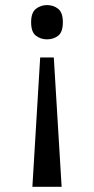

<svg xmlns="http://www.w3.org/2000/svg" viewBox="-20 -548 364 744"><path d="M188.5 -325.2 218.8 175.8H105.5L135.7 -325.2ZM162.1 -528.3Q187.5 -528.3 205.6 -513.7Q223.6 -499 223.6 -461.9Q223.6 -423.8 205.6 -409.7Q187.5 -395.5 162.1 -395.5Q137.7 -395.5 119.1 -409.7Q100.6 -423.8 100.6 -461.9Q100.6 -499 119.1 -513.7Q137.7 -528.3 162.1 -528.3Z"/></svg>

Font: Noto Serif Todhri
Style: Regular
Weight: 400
Designer: Mikhail Merkuryev
Version: Version 1.000; ttfautohint (v1.8.4.7-5d5b)